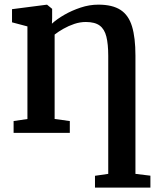

<svg xmlns="http://www.w3.org/2000/svg" viewBox="-20 -586 704 847"><path d="M399 241.5V189.5L457.5 181V-339.5Q457.5 -391.5 449.2 -424.5Q441 -457.5 419.8 -473.2Q398.5 -489 358.5 -489Q333 -489 307.8 -480.5Q282.5 -472 260 -459.2Q237.5 -446.5 221 -433.5V-61L288 -52V0H40V-52L101 -61V-469.5L33 -487.5V-545.5L184 -565H188L210 -547V-506.5L209 -481.5Q230.5 -501.5 263.5 -520.5Q296.5 -539.5 335.5 -552.5Q374.5 -565.5 414 -565.5Q476 -565.5 511.8 -542.2Q547.5 -519 562.5 -469.2Q577.5 -419.5 577.5 -341V181L643.5 189V241.5Z"/></svg>

Font: Merriweather 24pt SemiBold
Style: Regular
Weight: 600
Designer: Eben Sorkin
Foundry: Eben Sorkin
Version: Version 2.100